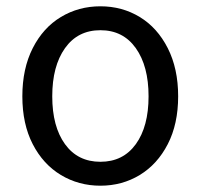

<svg xmlns="http://www.w3.org/2000/svg" viewBox="-20 -577 637 610"><path d="M51 -271Q51 -359 84 -424Q117 -489 173.5 -523Q230 -557 299 -557Q368 -557 424 -523Q480 -489 513 -424Q546 -359 546 -271Q546 -183 513 -119Q480 -55 424 -21Q368 13 299 13Q230 13 173.5 -21Q117 -55 84 -119Q51 -183 51 -271ZM452 -271Q452 -367 411.5 -424Q371 -481 299 -481Q227 -481 186.5 -424Q146 -367 146 -271Q146 -175 186.5 -119Q227 -63 299 -63Q371 -63 411.5 -119Q452 -175 452 -271Z"/></svg>

Font: Noto Sans SC
Style: Regular
Weight: 400
Designer: Ryoko NISHIZUKA ____ (kana & ideographs); Paul D. Hunt (Latin, Greek & Cyrillic); Wenlong ZHANG ___ (bopomofo); Sandoll 
Foundry: Adobe Systems Incorporated
Version: Version 1.004